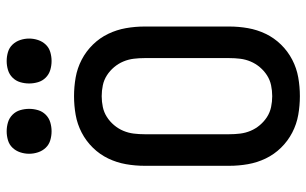

<svg xmlns="http://www.w3.org/2000/svg" viewBox="-196 -734 941 590"><g transform="rotate(-90 275.0 -438.5)"><path d="M275 12Q246 12 217.5 7Q189 2 163 -11.5Q137 -25 116.5 -46Q96 -67 83.5 -93Q71 -119 66 -147.5Q61 -176 61 -205V-465Q61 -494 66 -522.5Q71 -551 83.5 -577Q96 -603 116.5 -624Q137 -645 163 -658.5Q189 -672 217.5 -677Q246 -682 275 -682Q304 -682 332.5 -677Q361 -672 387 -658.5Q413 -645 433.5 -624Q454 -603 466.5 -577Q479 -551 484 -522.5Q489 -494 489 -465V-205Q489 -176 484 -147.5Q479 -119 466.5 -93Q454 -67 433.5 -46Q413 -25 387 -11.5Q361 2 332.5 7Q304 12 275 12ZM275 -73Q292 -73 308.5 -76.5Q325 -80 339 -89Q353 -98 364 -111Q375 -124 381.5 -139.5Q388 -155 390 -171.5Q392 -188 392 -205V-465Q392 -482 390 -498.5Q388 -515 381.5 -530.5Q375 -546 364 -559Q353 -572 339 -581Q325 -590 308.5 -593.5Q292 -597 275 -597Q258 -597 241.5 -593.5Q225 -590 211 -581Q197 -572 186 -559Q175 -546 168.5 -530.5Q162 -515 160 -498.5Q158 -482 158 -465V-205Q158 -188 160 -171.5Q162 -155 168.5 -139.5Q175 -124 186 -111Q197 -98 211 -89Q225 -80 241.5 -76.5Q258 -73 275 -73ZM383 -751Q369 -751 355.5 -755Q342 -759 332 -769Q322 -779 318 -792.5Q314 -806 314 -820Q314 -834 318 -847.5Q322 -861 332 -871Q342 -881 355.5 -885Q369 -889 383 -889Q397 -889 410.5 -885Q424 -881 433.5 -871Q443 -861 447.5 -847.5Q452 -834 452 -820Q452 -806 447.5 -792.5Q443 -779 433.5 -769Q424 -759 410.5 -755Q397 -751 383 -751ZM167 -751Q153 -751 139.5 -755Q126 -759 116.5 -769Q107 -779 102.5 -792.5Q98 -806 98 -820Q98 -834 102.5 -847.5Q107 -861 116.5 -871Q126 -881 139.5 -885Q153 -889 167 -889Q181 -889 194.5 -885Q208 -881 218 -871Q228 -861 232 -847.5Q236 -834 236 -820Q236 -806 232 -792.5Q228 -779 218 -769Q208 -759 194.5 -755Q181 -751 167 -751Z"/></g></svg>

Font: Lode Dark Term
Style: Bold
Weight: 700
Monospace: yes
Designer: Belleve Invis
Foundry: Belleve Invis
Version: Version 29.2.0